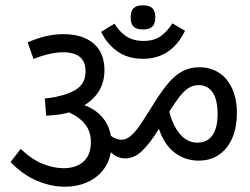

<svg xmlns="http://www.w3.org/2000/svg" viewBox="-20 -749 936 719"><path d="M469.2 -683.6Q469.2 -707.5 480.2 -718.3Q491.2 -729 515.6 -729Q539.6 -729 550.5 -718.3Q561.5 -707.5 561.5 -683.6Q561.5 -660.2 550.5 -649.4Q539.6 -638.7 515.6 -638.7Q491.2 -638.7 480.2 -649.2Q469.2 -659.7 469.2 -683.6ZM358.9 -629.9 408.7 -660.2Q426.8 -630.4 452.9 -613Q479 -595.7 517.6 -595.7Q557.1 -595.7 581.8 -613.5Q606.4 -631.3 625.5 -661.6L672.9 -633.8Q648.4 -582.5 608.9 -555.7Q569.3 -528.8 515.6 -528.8Q457.5 -528.8 418.2 -557.6Q378.9 -586.4 358.9 -629.9ZM867.2 -325.2Q867.2 -274.4 850.6 -234.1Q834 -193.8 801.8 -170.7Q769.5 -147.5 724.1 -147.5Q673.3 -147.5 634 -177.5Q594.7 -207.5 575.2 -266.6Q542 -212.9 512.7 -184.3Q483.4 -155.8 448.7 -155.8Q418.5 -155.8 395 -179.2Q388.2 -138.7 363.8 -109.4Q339.4 -80.1 303 -64.9Q266.6 -49.8 223.1 -49.8Q170.9 -49.8 117.7 -72.5Q64.5 -95.2 19.5 -142.1L57.6 -191.4Q96.2 -153.8 137.7 -136.5Q179.2 -119.1 217.8 -119.1Q264.6 -119.1 292.5 -143.6Q320.3 -168 320.3 -217.8Q320.3 -255.4 300 -282.2Q279.8 -309.1 238.3 -328.1Q209 -319.8 177.2 -317.4Q161.6 -315.9 152.8 -315.9L147.9 -380.4Q168 -382.3 175.5 -383.8Q183.1 -385.3 187 -385.7Q243.7 -397.5 272 -418.9Q300.3 -440.4 300.3 -482.4Q300.3 -553.2 216.3 -553.2Q168.5 -553.2 105.5 -528.3L83.5 -590.3Q118.7 -605.5 151.1 -613.3Q183.6 -621.1 217.3 -621.1Q289.1 -621.1 330.1 -586.4Q371.1 -551.8 371.1 -486.3Q371.1 -443.4 352.3 -410.9Q333.5 -378.4 296.4 -355Q337.9 -339.4 363 -310.1Q388.2 -280.8 395 -240.7Q404.3 -233.4 414.8 -229.5Q425.3 -225.6 435.1 -225.6Q452.6 -225.6 469.2 -239.7Q485.8 -253.9 501 -275.6Q516.1 -297.4 540.5 -336.4Q554.2 -358.9 561.5 -370.1Q589.8 -414.1 613 -440.9Q636.2 -467.8 663.8 -482.4Q691.4 -497.1 726.6 -497.1Q769 -497.1 800.8 -476.1Q832.5 -455.1 849.9 -416.3Q867.2 -377.4 867.2 -325.2ZM794.9 -322.3Q794.9 -374.5 776.6 -402.3Q758.3 -430.2 723.1 -430.2Q702.1 -430.2 684.8 -418.5Q667.5 -406.7 651.6 -386.2Q635.7 -365.7 613.8 -330.6Q628.4 -275.9 655.3 -245.4Q682.1 -214.8 718.8 -214.8Q755.4 -214.8 775.1 -241.7Q794.9 -268.6 794.9 -322.3Z"/></svg>

Font: Varta
Style: Regular
Weight: 400
Designer: Joana Correia, Viktoriya Grabowska, Eben Sorkin
Foundry: Sorkin Type
Version: Version 1.002; ttfautohint (v1.3) -l 8 -r 24 -G 200 -x 12 -H